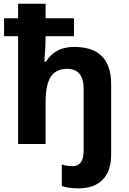

<svg xmlns="http://www.w3.org/2000/svg" viewBox="-20 -780 697 1040"><path d="M404.8 240.2Q352.5 240.2 314.9 228V110.8Q343.8 120.1 373 120.1Q433.1 120.1 433.1 37.1V-299.8Q433.1 -353.5 410.2 -380.4Q387.2 -407.2 345.2 -407.2Q283.2 -407.2 255.1 -364.5Q227.1 -321.8 227.1 -227.1V0H78.1V-584H2V-681.2H78.1V-759.8H227.1V-681.2H380.9V-584H227.1V-575.2Q227.1 -534.7 220.2 -445.8H229Q278.3 -525.9 380.9 -525.9Q483.4 -525.9 532.7 -474.6Q582 -423.3 582 -326.2V59.1Q582 146.5 536.1 193.4Q490.2 240.2 404.8 240.2Z"/></svg>

Font: NotoSans-Bold
Style: Bold
Weight: 700
Designer: Monotype Design team
Foundry: Monotype Imaging Inc.
Version: Version 1.04